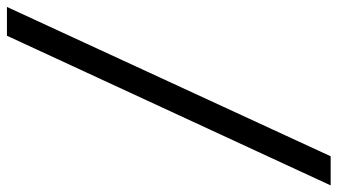

<svg xmlns="http://www.w3.org/2000/svg" viewBox="-320 -586 996 567"><g transform="rotate(90 178.5 -302.0)"><path d="M356 -780H442L0 176H-85Z"/></g></svg>

Font: Nebula Sans Semibold
Style: Regular
Weight: 600
Italic angle: -9°
Designer: Paul D. Hunt for Adobe (as Source Sans)
Foundry: Nebula Entertainment & Broadcasting LLC
Version: Version 1.010